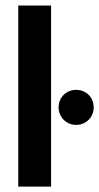

<svg xmlns="http://www.w3.org/2000/svg" viewBox="-20 -687 365 707"><path d="M47.2 0H168.1V-666.7H47.2ZM260.4 -227.1C297.2 -227.1 325 -255.6 325 -291.7C325 -328.5 297.2 -356.2 260.4 -356.2C224.3 -356.2 195.8 -328.5 195.8 -291.7C195.8 -255.6 224.3 -227.1 260.4 -227.1Z"/></svg>

Font: Afacad
Style: Bold
Weight: 700
Designer: Kristian Moeller
Foundry: Dicotype
Version: Version 1.000